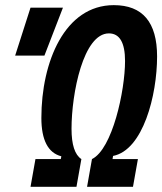

<svg xmlns="http://www.w3.org/2000/svg" viewBox="-20 -723 628 743"><path d="M98.1 0H275.9L294.9 -107.4C269.5 -124 256.8 -163.1 256.8 -224.6C256.8 -361.3 302.2 -593.8 401.4 -593.8C442.9 -593.8 463.9 -558.1 463.9 -486.8C463.9 -372.1 415 -146 335.9 -107.4L316.9 0H494.6L513.7 -107.4H415.5L417.5 -119.6C533.7 -142.1 587.9 -354.5 587.9 -504.4C587.9 -637.2 531.7 -703.1 420.4 -703.1C230.5 -703.1 140.1 -483.4 140.1 -266.6C140.1 -181.2 166 -131.3 217.3 -118.2L215.3 -107.4H117.2ZM38.6 -507.8H151.9L223.6 -693.4H98.1Z"/></svg>

Font: Cascadia Code SemiBold
Style: Italic
Weight: 600
Italic angle: -10°
Monospace: yes
Designer: Aaron Bell
Foundry: Saja Typeworks
Version: Version 2404.023